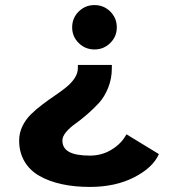

<svg xmlns="http://www.w3.org/2000/svg" viewBox="-20 -726 750 757"><path d="M440.5 -618Q440.5 -582 414.8 -556.5Q389 -531 352.5 -531Q316 -531 290.2 -556.5Q264.5 -582 264.5 -618Q264.5 -655 290.2 -680.5Q316 -706 352.5 -706Q389 -706 414.8 -680.5Q440.5 -655 440.5 -618ZM421 -470V-457.5Q421 -416 406.5 -380Q392 -344 370.5 -320.5Q349 -297 323.5 -275Q298 -253 276.5 -237.8Q255 -222.5 240.5 -205.2Q226 -188 226 -172Q226 -141.5 252.8 -127Q279.5 -112.5 334.5 -112.5Q382.5 -112.5 421.2 -136.8Q460 -161 478.5 -196.5L606.5 -118.5Q583 -65 509 -27Q435 11 334.5 11Q274 11 224.2 0.2Q174.5 -10.5 136.2 -32Q98 -53.5 76.8 -89.2Q55.5 -125 55.5 -172Q55.5 -201.5 68.2 -228Q81 -254.5 101.5 -274.8Q122 -295 146.5 -313.5Q171 -332 195.8 -348.8Q220.5 -365.5 241 -382Q261.5 -398.5 274.2 -417.8Q287 -437 287 -457.5V-470Z"/></svg>

Font: League Mono ExtraBold
Style: Regular
Weight: 800
Width: 6
Designer: Tyler Finck
Foundry: The League of Moveable Type / Tyler Finck
Version: Version 2.210